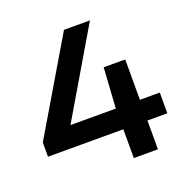

<svg xmlns="http://www.w3.org/2000/svg" viewBox="-131 -862 957 984"><g transform="rotate(-20 347.0 -370.0)"><path d="M22.5 -157V-234.5L322 -740H463.5L165 -234L150.5 -270H673.5V-157ZM433.5 0V-270L447.5 -490H565V0Z"/></g></svg>

Font: Encode Sans SC Expanded SemiBold
Style: Regular
Weight: 600
Width: 7
Designer: Multiple Designers
Foundry: Impallari Type
Version: Version 3.002